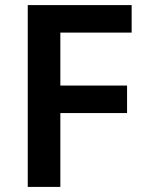

<svg xmlns="http://www.w3.org/2000/svg" viewBox="-20 -734 567 754"><path d="M217 0H89V-714H497V-606H217V-398H479V-290H217Z"/></svg>

Font: Noto Sans Thai Looped SemiBold
Style: Regular
Weight: 600
Designer: Sasikarn Vongin, Ben Mitchell
Foundry: The Fontpad Ltd
Version: Version 1.001; ttfautohint (v1.8.4.7-5d5b)